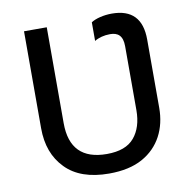

<svg xmlns="http://www.w3.org/2000/svg" viewBox="-81 -806 901 897"><g transform="rotate(-10 369.0 -357.0)"><path d="M366.2 9.8C430.2 9.8 482.9 -2 524.4 -24.9C607.9 -70.8 648.9 -153.8 648.9 -252V-576.2C648.9 -674.8 601.6 -724.1 506.8 -724.1C468.3 -724.1 429.2 -714.4 408.2 -700.2V-611.8C427.7 -624 454.1 -630.9 481.9 -630.9C519 -630.9 542 -613.8 542 -563V-259.8C542 -205.6 528.3 -162.1 501.5 -130.4C474.6 -98.1 431.2 -82 371.1 -82C254.9 -82 196.8 -141.1 196.8 -258.8V-713.9H88.9V-253.9C88.9 -174.3 112.3 -110.8 159.7 -62.5C206.5 -14.2 275.4 9.8 366.2 9.8Z"/></g></svg>

Font: Noto Reveo Sans
Style: Regular
Weight: 500
Designer: Monotype Design Team
Foundry: Monotype Imaging Inc.
Version: Version 2.007